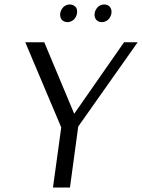

<svg xmlns="http://www.w3.org/2000/svg" viewBox="-20 -839 636 859"><path d="M419 -809Q432 -819 446 -819Q461 -819 471 -809Q479 -799 479 -786Q479 -766 463 -750Q450 -740 435 -740Q421 -740 411 -750Q403 -760 403 -773Q403 -793 419 -809ZM265 -809Q278 -819 292 -819Q307 -819 317 -809Q322 -805 323.5 -798.5Q325 -792 325 -786Q325 -766 309 -750Q296 -740 282 -740Q267 -740 257 -750Q249 -760 249 -773Q249 -793 265 -809ZM178 -650 312 -330 535 -650H596L330 -273L293 0H217L254 -269L93 -650Z"/></svg>

Font: Arsenal SC
Style: Italic
Weight: 400
Italic angle: -9.10001°
Designer: Andrij Shevchenko
Foundry: Stairsfor
Version: Version 2.001; ttfautohint (v1.8.4.7-5d5b)